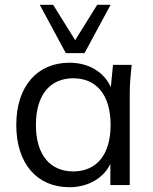

<svg xmlns="http://www.w3.org/2000/svg" viewBox="-20 -773 640 802"><path d="M270 9C346 9 411 -27 441 -88V0H522V-386C522 -423 526 -463 530 -502H452L443 -409C414 -473 350 -511 270 -511C136 -511 48 -413 48 -251C48 -89 135 9 270 9ZM286 -57C191 -57 130 -124 130 -251C130 -379 191 -446 286 -446C381 -446 442 -379 442 -251C442 -124 381 -57 286 -57ZM255 -551H333L442 -753H386L294 -605L202 -753H146Z"/></svg>

Font: Poppy and Pepper
Style: Regular
Weight: 400
Designer: Thy Ha
Foundry: Thy Ha
Version: Version 0.001;Glyphs 3.2 (3227)